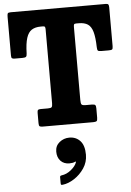

<svg xmlns="http://www.w3.org/2000/svg" viewBox="-70 -800 843 1234"><g transform="rotate(-5 352.0 -183.0)"><path d="M163 -24V-90.5Q163 -105 167.5 -109.2Q172 -113.5 185.5 -113.5H231Q250.5 -113.5 255.8 -119.2Q261 -125 261 -144.5V-621.5Q261 -632 258.2 -636.8Q255.5 -641.5 245 -641.5H231Q195.5 -641.5 173 -627.2Q150.5 -613 139 -577.2Q127.5 -541.5 126 -477.5Q125.5 -461 119.8 -456Q114 -451 96.5 -451H48.5Q34 -451 29.2 -455Q24.5 -459 24.5 -473V-721.5Q24.5 -738 27.5 -744Q30.5 -750 47 -750H660Q672.5 -750 676.5 -745Q680.5 -740 680.5 -726V-476Q680.5 -459 675.2 -455Q670 -451 652.5 -451H606Q588 -451 583.5 -456Q579 -461 578.5 -477.5Q577 -541.5 566.8 -577.2Q556.5 -613 534.8 -627.2Q513 -641.5 476.5 -641.5H460Q448.5 -641.5 446 -636.5Q443.5 -631.5 443.5 -620V-150.5Q443.5 -128 448.2 -120.8Q453 -113.5 475 -113.5H515Q531.5 -113.5 536.5 -108.2Q541.5 -103 541.5 -87V-26Q541.5 -8.5 535.5 -4.2Q529.5 0 513 0H189Q173.5 0 168.2 -4Q163 -8 163 -24ZM260.5 168Q260.5 130.5 288.2 108Q316 85.5 352 85.5Q395 85.5 422 115Q449 144.5 449 204Q449 252 422.8 291Q396.5 330 358.2 354.8Q320 379.5 284 383.5Q276.5 384.5 273.8 382.8Q271 381 271 372.5V333Q271 324.5 281 323Q314.5 319 343.5 295Q372.5 271 380.5 247Q382.5 239.5 374 244Q361 250.5 338.5 250.5Q303 250.5 281.8 228Q260.5 205.5 260.5 168Z"/></g></svg>

Font: Besley* Narrow Heavy
Style: Regular
Weight: 800
Width: 4
Designer: Owen Earl
Foundry: indestructible type*
Version: Version 3.000; ttfautohint (v1.8.3)